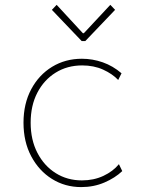

<svg xmlns="http://www.w3.org/2000/svg" viewBox="-20 -760 602 786"><path d="M312.5 5.9Q246.1 5.9 192.6 -27.6Q139.2 -61 107.7 -120.4Q76.2 -179.7 76.2 -257.8Q76.2 -335.4 107.7 -394.5Q139.2 -453.6 193.4 -486.6Q247.6 -519.5 315.4 -519.5Q358.9 -519.5 400.6 -504.9Q442.4 -490.2 477.5 -460L463.9 -432.6Q440.4 -457.5 402.3 -474.9Q364.3 -492.2 316.4 -492.2Q255.4 -492.2 207.8 -462.6Q160.2 -433.1 132.8 -380.4Q105.5 -327.6 105.5 -257.8Q105.5 -187.5 133.1 -134.3Q160.6 -81.1 208 -51.3Q255.4 -21.5 315.4 -21.5Q363.8 -21.5 403.3 -40Q442.9 -58.6 466.8 -87.9L480.5 -59.6Q451.2 -31.7 407.5 -12.9Q363.8 5.9 312.5 5.9ZM211.9 -740.2 319.3 -624H323.2L431.6 -740.2L451.2 -719.7L329.1 -591.8H314.5L192.4 -719.7Z"/></svg>

Font: Reddit Mono ExtraLight
Style: Regular
Weight: 250
Monospace: yes
Designer: Stephen Hutchings
Foundry: Reddit
Version: Version 1.014